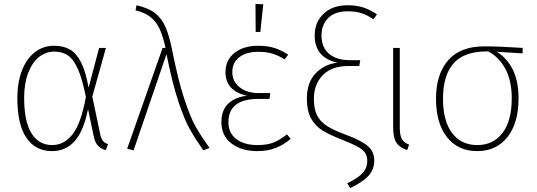

<svg xmlns="http://www.w3.org/2000/svg" viewBox="-20 -766 2759 986"><path d="M435 -316 489 -520H524L454 -270L495 -75Q500 -52 510 -41Q520 -30 535 -26L523 5Q500 -1 484.5 -16.5Q469 -32 462 -63L432 -206Q410 -94 364 -42Q318 10 247 10Q162 10 115.5 -58.5Q69 -127 69 -263Q69 -341 92 -402Q115 -463 158 -497Q201 -531 258 -531Q306 -531 339.5 -511.5Q373 -492 396.5 -445.5Q420 -399 435 -316ZM104 -263Q104 -141 142 -81Q180 -21 248 -21Q309 -21 352.5 -76Q396 -131 421 -268Q403 -359 381 -409.5Q359 -460 330 -480.5Q301 -501 259 -501Q215 -501 180 -473Q145 -445 124.5 -391Q104 -337 104 -263Z M864 -509Q895 -353 926.5 -258Q958 -163 984 -117Q1010 -71 1056 -6L1024 6Q981 -56 954 -104Q927 -152 896 -245Q865 -338 835 -488L666 6L633 -2L815 -520H830Q817 -580 800 -617Q783 -654 754 -677.5Q725 -701 676 -713L681 -739Q740 -726 775 -699.5Q810 -673 829.5 -628.5Q849 -584 864 -509Z M1460 -485 1441 -461Q1412 -480 1380.5 -490Q1349 -500 1308 -500Q1244 -500 1208.5 -472Q1173 -444 1173 -395Q1173 -348 1210.5 -318Q1248 -288 1310 -288H1368L1364 -258H1307Q1153 -258 1153 -138Q1153 -83 1193.5 -52Q1234 -21 1302 -21Q1352 -21 1384.5 -34Q1417 -47 1454 -76L1473 -53Q1438 -23 1397 -6.5Q1356 10 1301 10Q1220 10 1168.5 -29.5Q1117 -69 1117 -139Q1117 -201 1153 -234.5Q1189 -268 1248 -274Q1138 -300 1138 -395Q1138 -458 1184.5 -494.5Q1231 -531 1305 -531Q1355 -531 1391.5 -519Q1428 -507 1460 -485ZM1332 -744 1317 -602H1293L1292 -746Z M1916 -692 1898 -667Q1865 -689 1836 -698.5Q1807 -708 1767 -708Q1699 -708 1665 -673Q1631 -638 1631 -584Q1631 -523 1669.5 -490Q1708 -457 1777 -457H1830L1825 -427H1769Q1683 -427 1637.5 -380Q1592 -333 1592 -259Q1592 -207 1607.5 -175Q1623 -143 1657 -120.5Q1691 -98 1754 -75Q1837 -44 1869.5 -15.5Q1902 13 1902 59Q1902 104 1872 137Q1842 170 1778 200L1763 175Q1813 152 1839.5 125.5Q1866 99 1866 60Q1866 37 1856 20.5Q1846 4 1818.5 -11.5Q1791 -27 1738 -48Q1673 -73 1636 -96Q1599 -119 1577.5 -157.5Q1556 -196 1556 -260Q1556 -343 1601.5 -390Q1647 -437 1713 -444Q1596 -470 1596 -584Q1596 -652 1642 -695.5Q1688 -739 1764 -739Q1811 -739 1846 -727.5Q1881 -716 1916 -692Z M2033 -112Q2033 -71 2044 -52Q2055 -33 2081 -23L2071 5Q2031 -9 2015 -34.5Q1999 -60 1999 -111V-520H2033Z M2664 -492 2531 -500Q2583 -469 2613 -409Q2643 -349 2643 -262Q2643 -134 2586 -62Q2529 10 2431 10Q2332 10 2275.5 -61.5Q2219 -133 2219 -259Q2219 -384 2281 -456Q2343 -528 2468 -528Q2540 -528 2664 -520ZM2487 -502H2485Q2364 -503 2309.5 -441Q2255 -379 2255 -259Q2255 -145 2301.5 -83Q2348 -21 2431 -21Q2513 -21 2560.5 -83Q2608 -145 2608 -262Q2608 -351 2575.5 -412Q2543 -473 2487 -502Z"/></svg>

Font: FiraGO UltraLight
Style: Regular
Weight: 200
Designer: bBox Type
Foundry: bBox Type GmbH
Version: Version 1.001